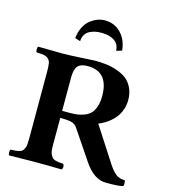

<svg xmlns="http://www.w3.org/2000/svg" viewBox="-129 -995 976 1107"><g transform="rotate(15 359.0 -441.5)"><path d="M255.9 -523.9V-325.2H298.8Q326.7 -325.2 347.9 -328.1Q369.1 -331.1 390.6 -339.8Q412.1 -348.6 425.8 -363.8Q439.5 -378.9 448.2 -405Q457 -431.2 457 -466.8Q457 -612.8 332 -612.8Q291 -612.8 273.4 -593.3Q255.9 -573.7 255.9 -523.9ZM182.1 0Q124.5 0 26.9 2Q22.5 -2.4 22.5 -15.1Q22.5 -27.8 26.9 -32.2Q47.4 -33.2 57.9 -34.2Q68.4 -35.2 80.1 -38.6Q91.8 -42 96.7 -47.4Q101.6 -52.7 106.4 -63Q111.3 -73.2 112.5 -87.4Q113.8 -101.6 113.8 -123V-522Q113.8 -553.7 110.6 -570.8Q107.4 -587.9 95.9 -597.4Q84.5 -606.9 70.6 -609.1Q56.6 -611.3 26.9 -612.8Q22.5 -617.2 22.5 -629.9Q22.5 -642.6 26.9 -647Q126.5 -645 182.1 -645Q227.1 -646 291.5 -649.9Q356 -653.8 363.8 -653.8Q400.9 -653.8 432.9 -649.9Q464.8 -646 498 -634.5Q531.2 -623 554.7 -604.7Q578.1 -586.4 593 -555.4Q607.9 -524.4 607.9 -483.9Q607.9 -454.6 599.1 -428.7Q590.3 -402.8 577.1 -384.3Q564 -365.7 545.7 -350.1Q527.3 -334.5 510.7 -325Q494.1 -315.4 476.1 -308.1L611.8 -98.1Q634.8 -63.5 655.5 -47.9Q676.3 -32.2 708 -32.2Q710.9 -26.4 711.4 -14.9Q711.9 -3.4 709 2Q693.4 9.8 606.9 9.8Q534.2 9.8 475.1 -79.1L357.9 -252.9Q345.7 -270.5 325.9 -276.9Q306.2 -283.2 255.9 -283.2V-122.1Q255.9 -101.6 257.8 -86.9Q259.8 -72.3 265.4 -62.5Q271 -52.7 276.4 -47.1Q281.7 -41.5 293 -38.3Q304.2 -35.2 313.2 -34.2Q322.3 -33.2 338.9 -32.2Q346.2 -27.8 346.2 -15.1Q346.2 -2.4 338.9 2Q258.8 0 182.1 0ZM500 -750 466.8 -740.2Q465.3 -779.8 436.5 -799.3Q407.7 -818.8 358.9 -818.8Q339.4 -818.8 322.5 -815.4Q305.7 -812 289.3 -803.7Q272.9 -795.4 262.9 -779.3Q252.9 -763.2 252 -740.2L220.2 -750Q223.6 -787.1 238.5 -816.2Q253.4 -845.2 274.4 -861.3Q295.4 -877.4 316.9 -885.3Q338.4 -893.1 358.9 -893.1Q418.5 -893.1 456.5 -852.8Q494.6 -812.5 500 -750Z"/></g></svg>

Font: Common Serif
Style: Bold
Weight: 700
Designer: Philipp H. Poll, Khaled Hosny
Foundry: Stefan Peev, Context Ltd.
Version: Version 1.026